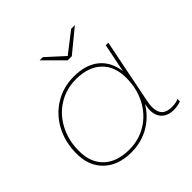

<svg xmlns="http://www.w3.org/2000/svg" viewBox="-180 -888 1063 1063"><g transform="rotate(-45 351.5 -357.0)"><path d="M659 -26 658 -7Q648 -3 632.5 0Q617 3 604 3Q557 3 531.5 -22Q506 -47 506 -91Q506 -102 510 -126L512 -134Q474 -70 411 -33.5Q348 3 269 3Q168 3 108.5 -53.5Q49 -110 49 -207Q49 -296 86.5 -367Q124 -438 190.5 -479Q257 -520 341 -520Q433 -520 488 -475.5Q543 -431 554 -349L588 -517H608L531 -132Q527 -113 527 -93Q527 -16 605 -16Q637 -16 659 -26ZM541 -309Q541 -400 487.5 -450.5Q434 -501 338 -501Q262 -501 200.5 -463Q139 -425 104 -358Q69 -291 69 -208Q69 -117 122.5 -66.5Q176 -16 272 -16Q348 -16 409.5 -54Q471 -92 506 -159Q541 -226 541 -309ZM546 -717 412 -607H380L270 -717H295L397 -624L517 -717Z"/></g></svg>

Font: Montserrat Alternates Thin
Style: Italic
Weight: 250
Italic angle: -11.3°
Designer: Julieta Ulanovsky
Foundry: Julieta Ulanovsky
Version: Version 7.200